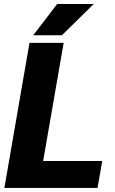

<svg xmlns="http://www.w3.org/2000/svg" viewBox="-20 -921 566 941"><path d="M481 -131.8 458 0H108.4L131.3 -131.8ZM292 -710.9 168.5 0H1.5L124.5 -710.9ZM142.6 -748 260.3 -901.4H439.5L283.2 -748Z"/></svg>

Font: Roboto Black
Style: Italic
Weight: 900
Italic angle: -12°
Designer: Christian Robertson
Foundry: Google
Version: Version 3.0; 2020